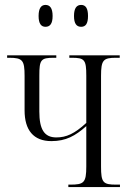

<svg xmlns="http://www.w3.org/2000/svg" viewBox="-20 -761 527 781"><path d="M310 -652C328 -652 338 -664 338 -696C338 -728 328 -741 310 -741C292 -741 281 -728 281 -696C281 -664 292 -652 310 -652ZM165 -652C183 -652 194 -664 194 -696C194 -728 183 -741 165 -741C148 -741 137 -728 137 -696C137 -664 148 -652 165 -652ZM258 0H468V-10H453C399 -10 391 -18 391 -84V-452C391 -517 400 -526 452 -526H467V-536H262V-526H272C324 -526 331 -518 331 -453V-261C283 -217 250 -202 209 -202C160 -202 140 -235 140 -307V-453C140 -518 146 -526 199 -526H209V-536H9V-526H17C72 -526 80 -516 80 -452V-312C80 -232 116 -187 189 -187C248 -187 286 -208 331 -248V-84C331 -17 321 -10 265 -10H258Z"/></svg>

Font: Noto Serif Display ExtraCondensed Light
Style: Regular
Weight: 300
Width: 2
Designer: Monotype Design Team
Foundry: Monotype Imaging Inc.
Version: Version 2.009